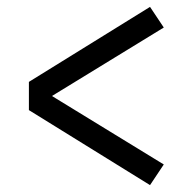

<svg xmlns="http://www.w3.org/2000/svg" viewBox="-20 -619 540 558"><path d="M416 -81 64 -299V-381L416 -599L456 -539L131 -340L456 -141Z"/></svg>

Font: Iosevka SS04
Style: Regular
Weight: 400
Monospace: yes
Designer: Belleve Invis
Foundry: Belleve Invis
Version: Version 19.0.0; ttfautohint (v1.8.4)